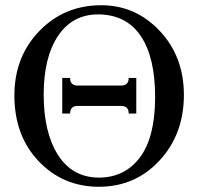

<svg xmlns="http://www.w3.org/2000/svg" viewBox="-20 -698 762 734"><path d="M501 -264H472Q472 -293 443 -293H277Q248 -293 248 -264H218V-400H248Q248 -371 277 -371H443Q472 -371 472 -400H501ZM683 -335Q683 -185 590 -84.5Q497 16 358 16Q221 16 128 -81.5Q35 -179 35 -333Q35 -481 130.5 -579.5Q226 -678 367 -678Q498 -678 590.5 -580Q683 -482 683 -335ZM573 -322Q574 -476 519 -559Q464 -642 356 -643Q257 -643 202 -561Q147 -479 147 -336Q147 -192 201.5 -106Q256 -20 357 -19Q456 -19 514 -95Q572 -171 573 -322Z"/></svg>

Font: Veleka
Style: Italic
Weight: 400
Italic angle: -12°
Designer: Stefan Peev, Context Ltd, 2016; SIL International, 1997-2014.
Foundry: Stefan Peev, Context Ltd, 2016
Version: Version 1.000